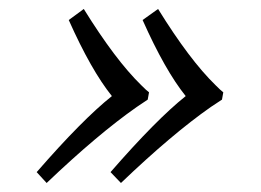

<svg xmlns="http://www.w3.org/2000/svg" viewBox="-20 -427 576 424"><path d="M390.1 -214.8Q344.2 -272 294.9 -382.8L329.1 -407.2Q398.9 -294.4 456.1 -238.8Q467.3 -227.5 473.1 -223.1L470.2 -207Q470.2 -207 445.8 -190.9Q359.9 -130.9 247.1 -22.9L224.1 -46.9Q325.2 -163.1 390.1 -214.8ZM227.1 -214.8Q181.2 -272 131.8 -382.8L165 -407.2Q234.9 -294.4 292 -238.8Q303.2 -227.5 309.1 -223.1L306.2 -207Q306.2 -207 282.2 -190.9Q196.3 -130.9 83 -22.9L61 -46.9Q162.1 -163.1 227.1 -214.8Z"/></svg>

Font: Linux Biolinum O
Style: Italic
Weight: 400
Italic angle: -12°
Designer: Philipp H. Poll
Foundry: Philipp H. Poll
Version: Version 1.1.3